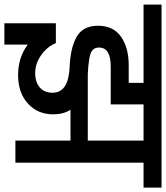

<svg xmlns="http://www.w3.org/2000/svg" viewBox="14 -728 739 854"><g transform="rotate(90 383.0 -300.5)"><path d="M790 -650V-570H679V0H581V-245H444Q464 -213 464 -168Q464 -99 416 -55.5Q368 -12 289.5 -12Q211 -12 154 -55V49H59V-180H147Q164 -140 201.5 -114Q239 -88 280 -88Q321 -88 344.5 -108.5Q368 -129 368 -165Q368 -235 258 -241Q170 -244 120 -272Q70 -300 70 -367.5Q70 -435 118.5 -469.5Q167 -504 246 -504H324V-570H-24V-650ZM581 -322V-570H420V-424H251Q167 -424 167 -372Q167 -346 190 -336Q211 -326 284 -322Z"/></g></svg>

Font: Hind Medium
Style: Regular
Weight: 500
Designer: Manushi Parikh, Satya Rajpurohit
Foundry: Indian Type Foundry
Version: Version 1.201;PS 1.0;hotconv 1.0.78;makeotf.lib2.5.61930; tt